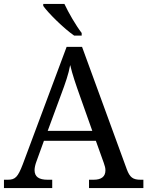

<svg xmlns="http://www.w3.org/2000/svg" viewBox="-20 -951 745 971"><path d="M164.1 -133.8 202.1 -238.8H464.8L504.9 -127C510.3 -111.8 513.2 -101.1 513.2 -89.8C513.2 -58.1 493.2 -42 453.1 -42H430.2V0H705.1V-42H691.9C651.9 -42 636.7 -53.7 621.1 -95.2L395 -713.9H316.9L95.2 -120.1C70.3 -55.7 57.6 -42 19 -42H0V0H244.1V-42H221.2C176.3 -42 154.8 -57.1 154.8 -90.8C154.8 -102.1 158.2 -118.2 164.1 -133.8ZM198.7 -920.9C224.6 -884.3 303.2 -806.6 355 -771H393.1V-784.2C362.8 -823.7 327.1 -885.7 305.7 -931.2H198.7ZM221.2 -289.1 289.1 -473.1C311 -531.7 326.2 -574.7 335 -622.1C346.2 -573.7 363.8 -522.9 384.8 -463.9L446.8 -289.1Z"/></svg>

Font: The Erased English
Style: Regular
Weight: 400
Designer: Monotype Design team + ligartures altered by 180 Amsterdam
Foundry: Monotype Imaging Inc.
Version: Version 1.030;Glyphs 3.1.2 (3151)